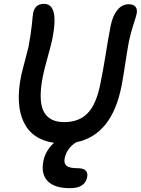

<svg xmlns="http://www.w3.org/2000/svg" viewBox="-20 -734 733 1000"><path d="M345.2 246.1Q263.2 246.1 227.8 208.7Q192.4 171.4 206.1 104Q216.3 51.8 261.2 9.8Q146.5 -7.3 103.3 -98.6Q60.1 -189.9 89.8 -337.9Q96.2 -367.2 110.4 -419.4Q124.5 -471.7 127.9 -487.8Q141.1 -555.2 145.8 -604.5Q150.4 -653.8 152.8 -667Q162.6 -713.9 209 -713.9Q289.6 -713.9 252 -527.8Q246.6 -502 227.8 -434.6Q209 -367.2 203.1 -335.9Q192.4 -282.2 191.9 -241Q191.4 -199.7 199.7 -172.9Q208 -146 225.1 -129.2Q242.2 -112.3 264.4 -105.2Q286.6 -98.1 315.9 -98.1Q392.6 -98.1 437.5 -145.5Q482.4 -192.9 502.9 -298.8Q516.1 -361.3 530.8 -453.1Q545.4 -544.9 556.2 -599.1Q566.9 -652.3 591.3 -682.1Q615.7 -711.9 651.9 -711.9Q674.3 -711.9 685.3 -699.2Q696.3 -686.5 691.9 -663.1Q689.5 -649.9 675.3 -607.2Q661.1 -564.5 650.9 -515.1Q644 -479 632.3 -402.1Q620.6 -325.2 612.8 -285.2Q562.5 -30.8 377 6.8Q328.1 37.6 316.9 89.8Q311.5 116.2 326.4 129.2Q341.3 142.1 383.8 142.1Q415 142.1 426.5 154.5Q438 167 434.1 188Q422.9 246.1 345.2 246.1Z"/></svg>

Font: Shantell Sans Normal
Style: Italic
Weight: 500
Italic angle: -11.31°
Designer: Stephen Nixon, Anya Danilova, Shantell Martin
Foundry: Arrow Type
Version: Version 1.006;[559af2be0]